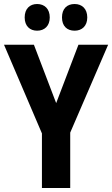

<svg xmlns="http://www.w3.org/2000/svg" viewBox="-20 -937 559 957"><path d="M103 -850C103 -807 129 -784 165 -784C202 -784 228 -808 228 -850C228 -893 202 -917 165 -917C129 -917 103 -894 103 -850ZM289 -850C289 -807 314 -784 352 -784C389 -784 415 -808 415 -850C415 -893 389 -917 352 -917C314 -917 289 -894 289 -850ZM260 -423 149 -714H0L189 -272V0H330V-276L519 -714H371Z"/></svg>

Font: Noto Sans Arabic UI Cn
Style: Bold
Weight: 700
Width: 3
Designer: Monotype Design Team, Nadine Chahine and Nizar Qandah
Foundry: Monotype Imaging Inc.
Version: Version 2.010